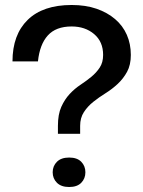

<svg xmlns="http://www.w3.org/2000/svg" viewBox="-20 -742 574 769"><path d="M212 -206V-238Q212 -284 225.5 -314Q239 -344 259 -365.5Q279 -387 302.5 -402.5Q326 -418 346 -434.5Q366 -451 379.5 -471.5Q393 -492 393 -522Q393 -575 357 -605.5Q321 -636 267 -636Q204 -636 171.5 -600Q139 -564 132 -496H30Q30 -603 91 -662.5Q152 -722 267 -722Q323 -722 366.5 -707Q410 -692 441 -665.5Q472 -639 488 -602.5Q504 -566 504 -522Q504 -482 489 -454.5Q474 -427 451.5 -406Q429 -385 402.5 -368.5Q376 -352 353.5 -334Q331 -316 316 -293Q301 -270 301 -238V-206ZM257 7Q225 7 208 -10Q191 -27 191 -52Q191 -77 208 -94Q225 -111 257 -111Q289 -111 305.5 -94Q322 -77 322 -52Q322 -27 305.5 -10Q289 7 257 7Z"/></svg>

Font: Firefly Display Medium
Style: Regular
Weight: 500
Designer: Colophon Foundry, Jonny Pinhorn
Foundry: Colophon Foundry
Version: Version 1.200; ttfautohint (v1.8.3)